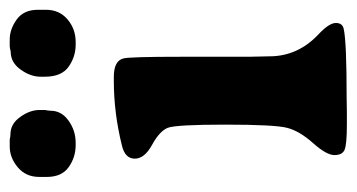

<svg xmlns="http://www.w3.org/2000/svg" viewBox="-188 -533 727 391"><g transform="rotate(-90 175.5 -337.5)"><path d="M80.1 -546.9H75.7Q50.8 -546.9 30.8 -561Q10.7 -575.2 10.7 -605.5V-621.1Q10.7 -648.4 30.3 -664.8Q49.8 -681.2 72.8 -681.2H86.9Q92.8 -679.7 97.7 -679.7Q118.7 -679.7 132.8 -659.9Q147 -640.1 147 -620.6V-609.4Q145.5 -602.1 145.5 -598.1Q145.5 -575.7 125.2 -561.3Q105 -546.9 80.1 -546.9ZM276.9 -681.2H290.5Q311.5 -681.2 331.3 -667Q351.1 -652.8 351.1 -623.5V-607.4Q351.1 -580.1 331.5 -563.5Q312 -546.9 285.2 -546.9H280.3Q255.4 -546.9 235.1 -561.3Q214.8 -575.7 214.8 -609.4V-618.7Q214.8 -638.7 229.2 -658.9Q243.7 -679.2 265.6 -679.2Q274.4 -681.2 276.9 -681.2ZM255.4 -194.8 256.3 -152.3Q256.3 -94.7 300.8 -52.7Q324.2 -30.8 324.2 -17.1Q324.2 -3.4 312 -1Q285.2 4.9 173.3 4.9L141.6 5.4H117.7Q76.7 5.4 65.9 0.7Q55.2 -3.9 55.2 -20Q55.2 -36.1 79.6 -63.5Q104 -90.8 110.6 -116Q117.2 -141.1 117.2 -242.2Q117.2 -343.3 110.6 -359.6Q104 -376 75.9 -391.4Q47.9 -406.7 47.9 -426.5Q47.9 -446.3 74.2 -452.6Q140.6 -469.2 206.5 -469.2H214.4Q247.1 -469.2 252 -449.7Q255.4 -436.5 255.4 -334.5Z"/></g></svg>

Font: Averia Serif Libre
Style: Bold
Weight: 700
Version: Version 1.002